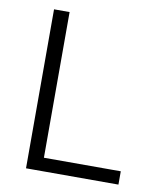

<svg xmlns="http://www.w3.org/2000/svg" viewBox="-75 -699 634 760"><g transform="rotate(10 242.0 -319.5)"><path d="M143.5 -639V0H81V-639ZM113.5 0V-53.5H452.5V0Z"/></g></svg>

Font: Anek Malayalam Light
Style: Regular
Weight: 300
Version: Version 1.003